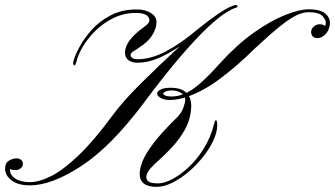

<svg xmlns="http://www.w3.org/2000/svg" viewBox="-20 -726 1314 753"><path d="M97.2 1Q51.3 1 25.6 -18.3Q0 -37.6 0 -64.5Q0 -86.9 15.1 -95.9Q30.3 -105 45.4 -105Q53.2 -105 61.5 -100.1Q69.8 -95.2 69.8 -83Q69.8 -73.7 61.5 -66.4Q53.2 -59.1 42 -59.1Q35.6 -59.1 29.8 -59.8Q23.9 -60.5 19 -63.5V-60.5Q19 -39.6 40 -25.6Q61 -11.7 96.7 -11.7Q133.8 -11.7 181.2 -35.6Q228.5 -59.6 288.3 -116.7Q348.1 -173.8 421.4 -273.4Q461.9 -328.6 532.2 -398.4Q602.5 -468.3 685.1 -544.4Q639.2 -513.7 598.6 -496.8Q558.1 -480 519 -480Q497.6 -480 483.9 -490Q470.2 -500 470.2 -519.5Q470.2 -566.4 543 -618.7Q565.9 -634.8 565.9 -645Q565.9 -661.1 551.5 -668.2Q537.1 -675.3 512.7 -675.3Q466.8 -675.3 427 -656.2Q387.2 -637.2 356.2 -607.2Q325.2 -577.1 305.4 -543.9Q285.6 -510.7 279.3 -482.4Q275.4 -469.7 272.5 -469.7Q267.1 -469.7 267.1 -478.5Q267.1 -483.4 268.1 -486.3Q273.4 -507.3 291.3 -541Q309.1 -574.7 339.4 -608.6Q369.6 -642.6 413.8 -665.8Q458 -689 516.1 -689Q549.8 -689 571.8 -675Q593.8 -661.1 593.8 -640.1Q593.8 -615.2 577.1 -588.1Q560.5 -561 521.5 -536.6Q507.8 -527.8 500 -522.7Q492.2 -517.6 492.2 -509.3Q492.2 -502.9 499.8 -498.3Q507.3 -493.7 519 -493.7Q572.8 -493.7 631.8 -525.1Q690.9 -556.6 757.3 -612.8Q804.7 -650.9 834.5 -670.9Q864.3 -690.9 880.9 -698.5Q897.5 -706.1 904.8 -706.1Q911.6 -706.1 911.6 -702.1Q911.6 -697.8 906.7 -696.3Q891.1 -691.9 863.8 -674.8Q836.4 -657.7 793.5 -617.4Q750.5 -577.1 688.2 -504.9Q626 -432.6 540.5 -317.9Q414.1 -149.9 298.3 -74.5Q182.6 1 97.2 1ZM594.2 6.8Q527.8 6.8 527.8 -43.9Q527.8 -64.5 538.8 -93Q549.8 -121.6 581.1 -163.1Q612.3 -204.6 672.4 -263.7Q690.9 -281.7 698.7 -302.5Q706.5 -323.2 706.5 -334.5Q706.5 -339.4 705.1 -343.8Q675.8 -334.5 649.9 -334Q626 -333 611.1 -341.3Q596.2 -349.6 596.2 -358.9Q596.2 -367.2 608.9 -374.3Q621.6 -381.3 646 -381.8Q666 -382.3 683.1 -377.7Q700.2 -373 711.4 -361.8Q740.7 -376.5 772.7 -405.8Q804.7 -435.1 844.7 -480Q911.1 -552.7 976.8 -598.9Q1042.5 -645 1098.4 -667.2Q1154.3 -689.5 1190.4 -689.5Q1237.8 -689.5 1257.8 -671.1Q1277.8 -652.8 1272.9 -625.5Q1269 -603 1254.6 -589.8Q1240.2 -576.7 1225.1 -576.7Q1210.4 -576.7 1204.6 -585.7Q1198.7 -594.7 1200.7 -605Q1202.1 -614.7 1211.9 -622.8Q1221.7 -630.9 1233.9 -630.9Q1247.6 -630.9 1255.4 -623.5L1257.3 -632.3Q1260.3 -645 1246.1 -661.6Q1231.9 -678.2 1190.4 -678.2Q1168.9 -678.2 1143.3 -666.3Q1117.7 -654.3 1079.6 -624Q1041.5 -593.8 981.9 -538.1Q911.6 -468.8 846.2 -419.7Q780.8 -370.6 721.2 -349.1Q730 -332.5 730 -311.5Q730 -284.2 720.5 -252.9Q710.9 -221.7 682.9 -182.9Q654.8 -144 599.1 -94.2Q570.8 -68.8 562.3 -55.2Q553.7 -41.5 553.7 -32.7Q553.7 -20 563.7 -13.4Q573.7 -6.8 600.6 -6.8Q623.5 -6.8 655.3 -23.2Q687 -39.6 719.7 -70.1Q752.4 -100.6 779.3 -143.6Q806.2 -186.5 819.3 -239.3Q823.2 -254.4 826.2 -254.4Q832 -254.4 832 -235.8Q832 -208 816.9 -175.3Q801.8 -142.6 776.1 -110.4Q750.5 -78.1 719.2 -51.8Q688 -25.4 655.5 -9.3Q623 6.8 594.2 6.8ZM656.7 -347.7Q678.2 -348.6 697.3 -356Q688.5 -364.3 674.6 -368.2Q660.6 -372.1 647 -371.1Q636.2 -370.6 628.2 -366.5Q620.1 -362.3 620.1 -359.4Q620.1 -355 628.7 -351.1Q637.2 -347.2 656.7 -347.7Z"/></svg>

Font: Pinyon Script
Style: Regular
Weight: 400
Designer: Nicole Fally, Eben Sorkin
Foundry: Sorkin Type Co.
Version: Version 1.008; ttfautohint (v1.8.4.7-5d5b)